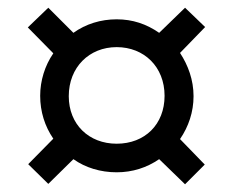

<svg xmlns="http://www.w3.org/2000/svg" viewBox="-20 -608 603 497"><path d="M392 -196 459 -131 510 -182 446 -248C468 -280 481 -318 481 -359C481 -401 467 -439 446 -471L511 -538L459 -588L392 -523C359 -546 323 -558 282 -558C241 -558 202 -546 170 -523L105 -588L52 -537L118 -470C96 -438 84 -399 84 -360C84 -319 96 -281 118 -249L53 -183L105 -132L170 -196C201 -174 240 -162 282 -162C323 -162 360 -174 392 -196ZM282 -236C210 -236 158 -286 158 -359C158 -434 211 -486 282 -486C353 -486 406 -435 406 -360C406 -286 355 -236 282 -236Z"/></svg>

Font: Noto Sans Mono SemiCondensed Medium
Style: Regular
Weight: 500
Width: 4
Designer: Monotype Design Team
Foundry: Monotype Imaging Inc.
Version: Version 2.014